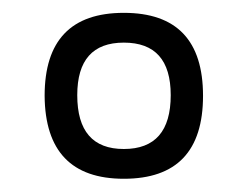

<svg xmlns="http://www.w3.org/2000/svg" viewBox="-20 -718 382 296"><path d="M170.9 -488.3Q243.2 -488.3 243.2 -571.3Q243.2 -652.3 170.9 -652.3Q99.1 -652.3 99.1 -571.3Q99.1 -488.3 170.9 -488.3ZM48.8 -570.3Q48.8 -698.2 170.9 -698.2Q293 -698.2 293 -570.3Q293 -442.4 170.9 -442.4Q49.8 -442.4 48.8 -570.3Z"/></svg>

Font: Voltera
Style: Bold
Weight: 700
Designer: Bernd Montag
Version: Version 1.301